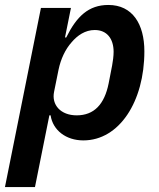

<svg xmlns="http://www.w3.org/2000/svg" viewBox="-39 -554 639 774"><path d="M-19 200H102L160 -89H165C174 -29 227 12 297 12C442 12 543 -145 543 -347C543 -457 495 -534 398 -534C318 -534 270 -488 228 -403H223L247 -522H126ZM270 -89C206 -89 168 -131 179 -184L197 -273C206 -316 224 -355 250 -384C273 -411 304 -433 343 -433C392 -433 419 -398 419 -345C419 -329 416 -305 413 -290L399 -218C382 -133 340 -89 270 -89Z"/></svg>

Font: Braiins Sans SemiBold
Style: Italic
Weight: 600
Italic angle: -11.31°
Designer: Mike Abbink, Paul van der Laan, Pieter van Rosmalen, Jiri Chlebus, Lubos Buracinsky
Foundry: Bold Monday, Sudetype
Version: Version 1.000;hotconv 1.0.109;makeotfexe 2.5.65596